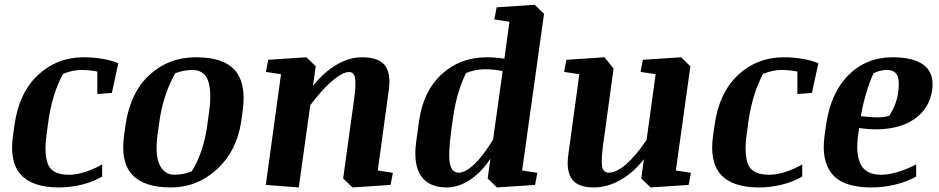

<svg xmlns="http://www.w3.org/2000/svg" viewBox="-20 -783 3975 813"><path d="M453.6 -389.6 392.1 -384.8V-480Q375.5 -483.4 357.9 -485.1Q340.3 -486.8 324.2 -486.8Q307.6 -486.8 287.8 -482.9Q268.1 -479 246.6 -469.7Q224.6 -429.2 209.2 -379.9Q193.8 -330.6 185.5 -274.4L177.7 -216.3Q165.5 -133.3 182.9 -88.1Q200.2 -43 272.5 -43Q304.2 -43 341.8 -55.2Q379.4 -67.4 412.6 -86.9V-35.2Q373.5 -12.7 325.7 -1Q277.8 10.7 230 10.7Q116.7 10.7 67.9 -43.9Q19 -98.6 35.2 -209.5L41.5 -254.9Q61 -391.6 141.6 -466.1Q222.2 -540.5 335 -540.5Q376 -540.5 415 -533.7Q454.1 -526.9 481 -515.1Z M703.6 10.7Q589.8 10.7 539.8 -43.2Q489.7 -97.2 505.4 -209.5L511.7 -254.9Q531.7 -391.1 613 -465.8Q694.3 -540.5 810.1 -540.5Q926.8 -540.5 975.1 -484.9Q1023.4 -429.2 1007.8 -315.9L1001.5 -269.5Q982.9 -143.6 898.9 -66.4Q814.9 10.7 703.6 10.7ZM865.2 -308.6Q877.4 -395 861.1 -440.9Q844.7 -486.8 794.4 -486.8Q776.9 -486.8 757.8 -483.2Q738.8 -479.5 721.7 -472.7Q697.3 -429.7 680.4 -378.4Q663.6 -327.1 655.8 -274.4L647.5 -216.3Q635.7 -128.9 655.5 -85.9Q675.3 -43 719.2 -43Q737.3 -43 756.6 -46.9Q775.9 -50.8 792 -57.6Q815.9 -94.7 833 -145.8Q850.1 -196.8 857.4 -250.5Z M1633.8 0 1472.7 10.7 1433.1 -27.3 1478.5 -356.9Q1487.8 -420.4 1483.9 -449.2Q1480 -478 1458.5 -478Q1431.6 -478 1389.4 -443.1Q1347.2 -408.2 1293.9 -337.9L1245.1 10.7L1105.5 0L1169.9 -468.8L1106 -478.5L1115.7 -529.8L1277.3 -540.5L1316.9 -502.4L1305.2 -419.4Q1351.1 -477.1 1405 -508.8Q1459 -540.5 1511.7 -540.5Q1583.5 -540.5 1609.9 -505.9Q1636.2 -471.2 1626 -399.9L1579.6 -61L1643.6 -51.3Z M2083 -752 2244.1 -762.7 2283.7 -724.6 2190.9 -61 2255.4 -51.3 2245.6 0 2084.5 10.7 2044.9 -27.3 2056.6 -110.8Q2016.1 -50.8 1968 -20Q1919.9 10.7 1871.1 10.7Q1796.4 10.7 1762.9 -37.8Q1729.5 -86.4 1742.2 -182.1L1754.9 -273.9Q1773.4 -398.9 1851.3 -469.7Q1929.2 -540.5 2042 -540.5Q2059.1 -540.5 2077.1 -539.1Q2095.2 -537.6 2115.7 -534.7L2137.2 -690.9L2073.2 -700.7ZM1890.1 -225.1Q1877.4 -129.4 1885 -90.6Q1892.6 -51.8 1922.9 -51.8Q1950.2 -51.8 1987.3 -86.4Q2024.4 -121.1 2067.9 -191.9L2108.4 -481.9Q2096.2 -484.9 2075.9 -487.3Q2055.7 -489.7 2032.7 -489.7Q2012.7 -489.7 1991.5 -485.4Q1970.2 -481 1953.6 -473.6Q1935.1 -437.5 1920.9 -390.1Q1906.7 -342.8 1898.9 -289.1Z M2702.1 -529.8 2863.8 -540.5 2903.3 -502.4 2841.8 -61 2905.8 -51.3 2896 0 2734.9 10.7 2695.3 -27.3 2706.5 -108.9Q2663.6 -53.2 2607.9 -21.2Q2552.2 10.7 2494.1 10.7Q2426.8 10.7 2401.6 -24.7Q2376.5 -60.1 2386.7 -129.9L2433.1 -468.8L2368.7 -478.5L2378.4 -529.8L2540 -540.5L2578.1 -492.7L2533.2 -165.5Q2525.4 -107.4 2529.3 -79.6Q2533.2 -51.8 2558.6 -51.8Q2589.8 -51.8 2631.3 -87.6Q2672.9 -123.5 2717.8 -190.4L2756.3 -468.8L2692.4 -478.5Z M3418 -389.6 3356.4 -384.8V-480Q3339.8 -483.4 3322.3 -485.1Q3304.7 -486.8 3288.6 -486.8Q3272 -486.8 3252.2 -482.9Q3232.4 -479 3210.9 -469.7Q3189 -429.2 3173.6 -379.9Q3158.2 -330.6 3149.9 -274.4L3142.1 -216.3Q3129.9 -133.3 3147.2 -88.1Q3164.6 -43 3236.8 -43Q3268.6 -43 3306.2 -55.2Q3343.8 -67.4 3377 -86.9V-35.2Q3337.9 -12.7 3290 -1Q3242.2 10.7 3194.3 10.7Q3081.1 10.7 3032.2 -43.9Q2983.4 -98.6 2999.5 -209.5L3005.9 -254.9Q3025.4 -391.6 3106 -466.1Q3186.5 -540.5 3299.3 -540.5Q3340.3 -540.5 3379.4 -533.7Q3418.5 -526.9 3445.3 -515.1Z M3927.2 -402.3Q3916 -323.7 3852.8 -279.5Q3789.6 -235.4 3689 -235.4Q3669.4 -235.4 3650.4 -237.1Q3631.3 -238.8 3617.7 -241.2L3614.3 -216.3Q3602.1 -131.8 3624.3 -87.4Q3646.5 -43 3711.4 -43Q3741.2 -43 3779.8 -54.2Q3818.4 -65.4 3859.4 -86.9V-35.2Q3819.8 -13.2 3770 -1.2Q3720.2 10.7 3668.9 10.7Q3551.8 10.7 3504.2 -45.2Q3456.5 -101.1 3471.7 -209.5L3478 -254.9Q3497.6 -390.1 3573 -465.3Q3648.4 -540.5 3759.8 -540.5Q3850.1 -540.5 3893.3 -506.3Q3936.5 -472.2 3927.2 -402.3ZM3678.7 -472.7Q3662.1 -436 3648.2 -389.9Q3634.3 -343.8 3625 -291Q3643.1 -289.1 3662.1 -287.6Q3681.2 -286.1 3696.3 -286.1Q3710.4 -286.1 3723.1 -287.8Q3735.8 -289.6 3745.1 -292.5Q3758.8 -312.5 3768.8 -337.4Q3778.8 -362.3 3783.2 -391.6Q3790 -442.4 3778.8 -464.6Q3767.6 -486.8 3735.8 -486.8Q3721.7 -486.8 3707.3 -483.4Q3692.9 -480 3678.7 -472.7Z"/></svg>

Font: Noticia Text
Style: Bold Italic
Weight: 700
Italic angle: -8°
Designer: JM Sole
Foundry: JM Sole
Version: Version 1.003